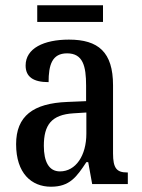

<svg xmlns="http://www.w3.org/2000/svg" viewBox="-20 -697 537 727"><path d="M121 -614H370V-677H121ZM173 10C244 10 270 -27 307 -83H314L329 0H464V-44H461C422 -44 408 -60 408 -116V-374C408 -500 352 -547 241 -547C146 -547 77 -514 77 -449C77 -406 106 -386 164 -386C164 -451 177 -495 234 -495C294 -495 306 -447 306 -373V-314L235 -311C105 -306 41 -257 41 -151C41 -41 99 10 173 10ZM207 -48C165 -48 146 -85 146 -145C146 -223 174 -263 259 -268L307 -271V-191C307 -108 267 -48 207 -48Z"/></svg>

Font: Noto Serif Ethiopic Condensed Medium
Style: Regular
Weight: 500
Width: 3
Designer: Monotype Design Team
Foundry: Monotype Imaging Inc.
Version: Version 2.102